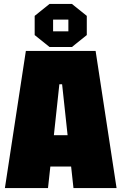

<svg xmlns="http://www.w3.org/2000/svg" viewBox="-20 -960 620 980"><path d="M5 0 112 -700H468L575 0H355L343 -110H237L225 0ZM255 -270H325L297 -530H283ZM157 -781V-879L233 -940H347L423 -879V-781L347 -720H233ZM251 -800H329V-860H251Z"/></svg>

Font: Tektur Condensed Black
Style: Regular
Weight: 900
Width: 3
Designer: Adam Jagosz
Foundry: Adam Jagosz
Version: Version 1.005;gftools[0.9.30]